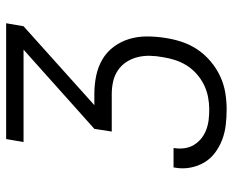

<svg xmlns="http://www.w3.org/2000/svg" viewBox="-88 -688 775 640"><g transform="rotate(-90 300.0 -367.5)"><path d="M256 0Q230 0 204 -3Q178 -6 154.5 -15Q131 -24 111 -39Q91 -54 78.5 -75.5Q66 -97 61.5 -122.5Q57 -148 62 -174Q62 -175 62 -176Q62 -177 62 -177H127Q127 -177 127 -176.5Q127 -176 127 -175Q124 -158 126.5 -140.5Q129 -123 137.5 -109Q146 -95 159 -84.5Q172 -74 188 -68Q204 -62 221 -60Q238 -58 256 -58Q276 -58 297 -62Q318 -66 337.5 -75.5Q357 -85 374 -100Q391 -115 402.5 -133.5Q414 -152 420.5 -172.5Q427 -193 430 -213Q434 -234 434.5 -255.5Q435 -277 430 -297Q425 -317 414 -334Q403 -351 386 -362.5Q369 -374 348.5 -378.5Q328 -383 307 -383H182L191 -441L455 -677H147L157 -735H543L533 -677L270 -441H307Q338 -441 367.5 -435Q397 -429 422 -414.5Q447 -400 464.5 -376.5Q482 -353 490.5 -325Q499 -297 499 -266Q499 -235 494 -204Q490 -177 481 -149.5Q472 -122 455.5 -97.5Q439 -73 416 -53.5Q393 -34 366 -21.5Q339 -9 311 -4.5Q283 0 256 0Z"/></g></svg>

Font: Iosevka Curly LtExObl
Style: Regular
Weight: 300
Width: 7
Italic angle: -9°
Monospace: yes
Designer: Belleve Invis
Foundry: Belleve Invis
Version: Version 11.1.0; ttfautohint (v1.8.3)